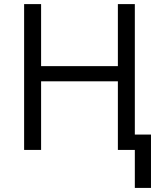

<svg xmlns="http://www.w3.org/2000/svg" viewBox="-20 -734 786 940"><path d="M640.1 -75.2H719.2V186H640.1V0H557.1V-335.9H181.2V0H98.1V-713.9H181.2V-410.2H557.1V-713.9H640.1Z"/></svg>

Font: Zoram GWebM
Style: Regular
Weight: 400
Foundry: Ascender Corporation
Version: Version 1.000